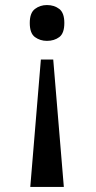

<svg xmlns="http://www.w3.org/2000/svg" viewBox="-20 -561 380 761"><path d="M191 -325 233 180H100L142 -325ZM166 -541Q195 -541 215 -525.5Q235 -510 235 -470Q235 -429 215 -414Q195 -399 166 -399Q139 -399 118.5 -414Q98 -429 98 -470Q98 -510 118.5 -525.5Q139 -541 166 -541Z"/></svg>

Font: Noto Serif Khmer Medium
Style: Regular
Weight: 500
Version: Version 2.003